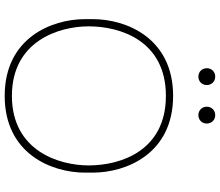

<svg xmlns="http://www.w3.org/2000/svg" viewBox="-78 -836 915 798"><g transform="rotate(90 379.0 -437.5)"><path d="M299 -805C319 -805 334 -820 334 -840C334 -860 319 -875 299 -875C279 -875 264 -860 264 -840C264 -820 279 -805 299 -805ZM459 -805C479 -805 494 -820 494 -840C494 -860 479 -875 459 -875C439 -875 424 -860 424 -840C424 -820 439 -805 459 -805ZM698 -366C698 -506 619 -700 379 -700C139 -700 60 -506 60 -366V-334C60 -194 139 0 379 0C619 0 698 -194 698 -334ZM379 -30C152 -30 90 -224 90 -349C90 -484 152 -670 379 -670C606 -670 668 -484 668 -349C668 -224 606 -30 379 -30Z"/></g></svg>

Font: Space Cowgirl Thin
Style: Regular
Weight: 100
Designer: Valery Marier
Foundry: Valery Marier
Version: Version 1.000;hotconv 1.0.109;makeotfexe 2.5.65596